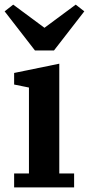

<svg xmlns="http://www.w3.org/2000/svg" viewBox="-20 -809 384 829"><path d="M41 -60H105V-431L41 -444V-494L236 -534V-60H300V0H41ZM0 -760 37 -789 172 -689 307 -789 344 -760 213 -591H131Z"/></svg>

Font: IBM Plex Serif SmBld
Style: Regular
Weight: 600
Designer: Mike Abbink, Paul van der Laan, Pieter van Rosmalen
Foundry: Bold Monday
Version: Version 3.001